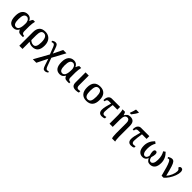

<svg xmlns="http://www.w3.org/2000/svg" viewBox="543 -2936 5317 5317"><g transform="rotate(45 3201.5 -278.0)"><path d="M51 -267Q51 -407 109.5 -476.5Q168 -546 271 -546Q326 -546 363.5 -518.5Q401 -491 422 -444H429Q446 -496 479 -536H555Q545 -506 537 -445.5Q529 -385 529 -336V-138Q529 -94 550 -71Q571 -48 611 -48H619V0H535Q478 0 449 -25.5Q420 -51 412 -87H407Q382 -42 345.5 -16Q309 10 254 10Q51 10 51 -267ZM404 -308V-346Q393 -413 363.5 -446Q334 -479 295 -479Q234 -479 206 -426.5Q178 -374 178 -267Q178 -161 203.5 -110.5Q229 -60 286 -60Q404 -60 404 -308Z M716 -293Q716 -418 774.5 -483Q833 -548 953 -548Q1030 -548 1088 -514Q1146 -480 1178.5 -415Q1211 -350 1211 -258Q1211 10 992 10Q905 10 839 -40Q841 -4 841 49V240H716ZM1083 -259Q1083 -370 1050.5 -429.5Q1018 -489 953 -489Q891 -489 866 -439Q841 -389 841 -293V-106Q901 -48 974 -48Q1083 -48 1083 -259Z M1485 -189 1407 -390Q1390 -434 1373 -455Q1356 -476 1329 -476Q1319 -476 1303 -471.5Q1287 -467 1276 -462L1258 -497Q1311 -539 1364 -539Q1405 -539 1426.5 -514Q1448 -489 1471 -422L1525 -263L1658 -536H1787L1579 -151L1665 84Q1681 128 1698.5 151.5Q1716 175 1741 175Q1766 175 1792 162L1810 199Q1784 218 1760 228Q1736 238 1707 238Q1666 238 1644.5 210.5Q1623 183 1601 117L1538 -73L1383 240H1246Z M1860 -267Q1860 -407 1918.5 -476.5Q1977 -546 2080 -546Q2135 -546 2172.5 -518.5Q2210 -491 2231 -444H2238Q2255 -496 2288 -536H2364Q2354 -506 2346 -445.5Q2338 -385 2338 -336V-138Q2338 -94 2359 -71Q2380 -48 2420 -48H2428V0H2344Q2287 0 2258 -25.5Q2229 -51 2221 -87H2216Q2191 -42 2154.5 -16Q2118 10 2063 10Q1860 10 1860 -267ZM2213 -308V-346Q2202 -413 2172.5 -446Q2143 -479 2104 -479Q2043 -479 2015 -426.5Q1987 -374 1987 -267Q1987 -161 2012.5 -110.5Q2038 -60 2095 -60Q2213 -60 2213 -308Z M2535 -145V-536H2660V-154Q2660 -58 2731 -58Q2763 -58 2800 -65V-9Q2785 -2 2753.5 4Q2722 10 2687 10Q2611 10 2573 -26Q2535 -62 2535 -145Z M2857 -270Q2857 -548 3106 -548Q3223 -548 3287.5 -477.5Q3352 -407 3352 -270Q3352 -130 3289 -60Q3226 10 3103 10Q2986 10 2921.5 -61Q2857 -132 2857 -270ZM3224 -270Q3224 -381 3196 -435Q3168 -489 3104 -489Q3040 -489 3012.5 -435.5Q2985 -382 2985 -270Q2985 -157 3013 -102.5Q3041 -48 3105 -48Q3169 -48 3196.5 -102.5Q3224 -157 3224 -270Z M3583 -125Q3583 -180 3598 -248Q3613 -316 3645 -428H3555Q3513 -428 3494 -404.5Q3475 -381 3475 -343H3428Q3428 -442 3466 -489Q3504 -536 3562 -536H3888V-428H3707Q3677 -244 3677 -145Q3677 -101 3694.5 -79.5Q3712 -58 3741 -58Q3780 -58 3816 -71V-14Q3778 10 3711 10Q3647 10 3615 -25Q3583 -60 3583 -125Z M4326 61V-347Q4326 -408 4303 -440Q4280 -472 4240 -472Q4183 -472 4158.5 -424.5Q4134 -377 4134 -285V0H4009V-339Q4009 -398 4002 -451Q3995 -504 3983 -536H4080Q4104 -500 4118 -445H4123Q4150 -492 4186 -520Q4222 -548 4279 -548Q4367 -548 4409 -501Q4451 -454 4451 -351V69Q4451 111 4456.5 166.5Q4462 222 4470 240H4349Q4338 224 4332 169Q4326 114 4326 61ZM4196 -621Q4212 -659 4228 -709Q4244 -759 4251 -796H4365V-784Q4354 -753 4318.5 -699.5Q4283 -646 4249 -606H4196Z M4728 -125Q4728 -180 4743 -248Q4758 -316 4790 -428H4700Q4658 -428 4639 -404.5Q4620 -381 4620 -343H4573Q4573 -442 4611 -489Q4649 -536 4707 -536H5033V-428H4852Q4822 -244 4822 -145Q4822 -101 4839.5 -79.5Q4857 -58 4886 -58Q4925 -58 4961 -71V-14Q4923 10 4856 10Q4792 10 4760 -25Q4728 -60 4728 -125Z M5110 -245Q5110 -418 5245 -550L5303 -511Q5269 -452 5253 -391Q5237 -330 5237 -243Q5237 -149 5265 -102Q5293 -55 5333 -55Q5405 -55 5421 -162Q5408 -203 5401.5 -234.5Q5395 -266 5395 -297Q5395 -377 5452 -377Q5508 -377 5508 -297Q5508 -267 5501.5 -238Q5495 -209 5482 -163Q5497 -55 5570 -55Q5610 -55 5638 -102Q5666 -149 5666 -243Q5666 -330 5650 -391Q5634 -452 5600 -511L5658 -550Q5793 -418 5793 -245Q5793 -119 5741.5 -54.5Q5690 10 5596 10Q5541 10 5507.5 -16.5Q5474 -43 5451 -95Q5411 10 5307 10Q5213 10 5161.5 -54.5Q5110 -119 5110 -245Z M5863 -469Q5847 -469 5826 -457L5807 -494Q5834 -514 5865.5 -527Q5897 -540 5928 -540Q5973 -540 6003 -502.5Q6033 -465 6061.5 -375.5Q6090 -286 6138 -93Q6197 -154 6233.5 -243Q6270 -332 6270 -398Q6270 -432 6255.5 -453.5Q6241 -475 6217 -481Q6217 -513 6234 -529.5Q6251 -546 6279 -546Q6316 -546 6334 -517.5Q6352 -489 6352 -449Q6352 -379 6319.5 -292Q6287 -205 6234 -126Q6181 -47 6124 0H6048Q6004 -170 5977.5 -260Q5951 -350 5922 -409.5Q5893 -469 5863 -469Z"/></g></svg>

Font: Noto Serif SemiBold
Style: Regular
Weight: 600
Designer: Monotype Design Team
Foundry: Monotype Imaging Inc.
Version: Version 1.001